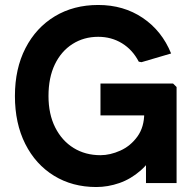

<svg xmlns="http://www.w3.org/2000/svg" viewBox="-20 -736 790 772"><path d="M367 16Q271 16 197 -29.5Q123 -75 81.5 -157.5Q40 -240 40 -350Q40 -460 82.5 -542.5Q125 -625 200.5 -670.5Q276 -716 375 -716Q477 -716 554 -664Q631 -612 668 -521L549 -486L538 -488Q513 -536 470.5 -562Q428 -588 375 -588Q317 -588 271.5 -559Q226 -530 200.5 -477Q175 -424 175 -350Q175 -277 202 -223.5Q229 -170 276 -141Q323 -112 384 -112Q423 -112 464 -130.5Q505 -149 532.5 -187Q560 -225 560 -282V-290L597 -272H384V-400H676L690 -386V0H567V-140H612Q585 -85 545.5 -50.5Q506 -16 460 0Q414 16 367 16Z"/></svg>

Font: Fustat ExtraBold
Style: Regular
Weight: 800
Designer: Mohamed Gaber, Khaled Hosny, Laura Garcia Mut
Foundry: Kief Type Foundry, Alif Type Foundry, Hard Type Foundry
Version: Version 1.007